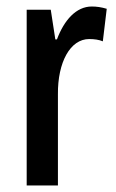

<svg xmlns="http://www.w3.org/2000/svg" viewBox="-20 -570 357 590"><path d="M262 -550C214 -550 177 -508 155 -449H150L136 -540H62V0H158V-280C157 -379 196 -450 254 -450C270 -450 284 -448 296 -443L308 -543C291 -548 277 -550 262 -550Z"/></svg>

Font: Noto Sans Hebrew ExtraCondensed Medium
Style: Regular
Weight: 500
Width: 2
Designer: Monotype Design Team
Foundry: Monotype Imaging Inc.
Version: Version 2.004